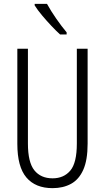

<svg xmlns="http://www.w3.org/2000/svg" viewBox="-20 -967 544 997"><path d="M435 -221Q435 -136 412.5 -85.5Q390 -35 349 -12.5Q308 10 253 10Q164 10 117 -45.5Q70 -101 70 -220V-714H125V-222Q125 -124 158.5 -82.5Q192 -41 253 -41Q311 -41 345 -81Q379 -121 379 -222V-714H435ZM224 -947Q245 -909 272.5 -869.5Q300 -830 326 -799V-788H292Q272 -806 247 -832.5Q222 -859 198.5 -887Q175 -915 160 -939V-947Z"/></svg>

Font: Noto Sans Khmer ExtraCondensed Light
Style: Regular
Weight: 300
Width: 2
Designer: Danh Hong and the Monotype Design Team
Foundry: Monotype Imaging Inc.
Version: Version 2.004; ttfautohint (v1.8.4.7-5d5b)